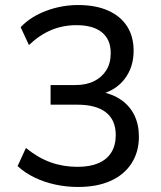

<svg xmlns="http://www.w3.org/2000/svg" viewBox="-20 -734 640 763"><path d="M291 9Q244 9 200 -0.5Q156 -10 117.5 -28.5Q79 -47 50 -74L83 -146Q131 -107 181 -89Q231 -71 288 -71Q337 -71 371 -85.5Q405 -100 422.5 -128.5Q440 -157 440 -197Q440 -257 401 -287.5Q362 -318 287 -318H181V-396H279Q323 -396 354 -411.5Q385 -427 402.5 -455Q420 -483 420 -523Q420 -577 385 -605.5Q350 -634 284 -634Q230 -634 183.5 -614.5Q137 -595 95 -555L62 -626Q102 -668 163.5 -691Q225 -714 291 -714Q360 -714 409.5 -692Q459 -670 485 -629.5Q511 -589 511 -532Q511 -467 475.5 -420.5Q440 -374 378 -359V-370Q427 -361 461.5 -337Q496 -313 514 -276Q532 -239 532 -191Q532 -130 502.5 -84.5Q473 -39 419 -15Q365 9 291 9Z"/></svg>

Font: Nunito Sans 12pt ExtraLight 12pt Medium
Style: Regular
Weight: 500
Version: Version 3.101;gftools[0.9.27]